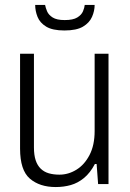

<svg xmlns="http://www.w3.org/2000/svg" viewBox="-20 -743 524 775"><path d="M205 12Q140 12 100.5 -22Q61 -56 61 -143V-526H117V-148Q117 -117 124 -96Q131 -75 144.5 -62Q158 -49 177 -43.5Q196 -38 220 -38Q256 -38 288.5 -58Q321 -78 341.5 -117.5Q362 -157 362 -214V-526H418V0H376L370 -81H363Q344 -45 319 -24.5Q294 -4 265.5 4Q237 12 205 12ZM240 -620Q192 -620 166.5 -635.5Q141 -651 131.5 -675Q122 -699 122 -723H162Q164 -712 170 -697.5Q176 -683 192.5 -672.5Q209 -662 241 -662Q275 -662 292 -672.5Q309 -683 315 -697.5Q321 -712 322 -723H362Q362 -699 351.5 -675Q341 -651 315 -635.5Q289 -620 240 -620Z"/></svg>

Font: Archivo SemiCondensed ExtraLight
Style: Regular
Weight: 250
Width: 4
Designer: Hector Gatti
Foundry: Omnibus-Type
Version: Version 2.001